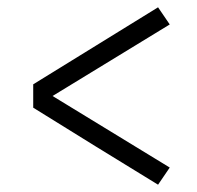

<svg xmlns="http://www.w3.org/2000/svg" viewBox="-20 -603 540 526"><path d="M413 -97 242 -202 71 -308V-372L413 -583L445 -536L124 -340L445 -144Z"/></svg>

Font: Iosevka Curly Slab Light
Style: Regular
Weight: 300
Monospace: yes
Designer: Belleve Invis
Foundry: Belleve Invis
Version: Version 22.1.2; ttfautohint (v1.8.4)